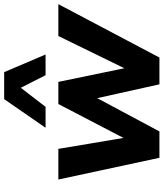

<svg xmlns="http://www.w3.org/2000/svg" viewBox="50 -856 805 946"><g transform="rotate(-90 453.0 -382.5)"><path d="M149 0 42 -498H193L249 -164H240L414 -498H523L592 -164H586L749 -498H906L643 0H511L434 -346H464L279 0ZM297 -561 438 -765H571L658 -561H556L494 -683L400 -561Z"/></g></svg>

Font: Nunito Sans 9pt ExtraBold
Style: Italic
Weight: 800
Italic angle: -9°
Version: Version 3.101;gftools[0.9.27]